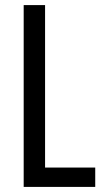

<svg xmlns="http://www.w3.org/2000/svg" viewBox="-20 -734 411 754"><path d="M73 -714H157V-76H354V0H73Z"/></svg>

Font: Noto Sans UI Cond
Style: Regular
Weight: 400
Width: 3
Designer: Monotype Design Team
Foundry: Monotype Imaging Inc.
Version: Version 1.001